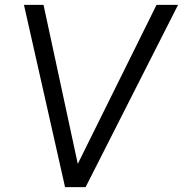

<svg xmlns="http://www.w3.org/2000/svg" viewBox="-20 -765 748 785"><path d="M246 0 78 -745H158L298 -95L620 -745H708L330 0Z"/></svg>

Font: Kosmopol Plus Jakarta Sans Italic It
Style: Regular
Weight: 400
Italic angle: -8.04999°
Designer: Gumpita Rahayu
Foundry: Tokotype
Version: Version 2.006